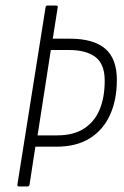

<svg xmlns="http://www.w3.org/2000/svg" viewBox="-20 -675 450 695"><path d="M49 0Q42 0 43 -7L145 -649Q146 -655 152 -655H183Q190 -655 189 -649L171 -535H233Q318 -535 360.5 -499Q403 -463 403 -386Q403 -313 378 -258.5Q353 -204 304.5 -174Q256 -144 184 -144H108L87 -7Q86 0 79 0ZM116 -185H187Q246 -185 284 -209.5Q322 -234 340.5 -278Q359 -322 359 -383Q359 -443 325.5 -468.5Q292 -494 230 -494H164Z"/></svg>

Font: Sofia Sans Condensed Light
Style: Italic
Weight: 300
Italic angle: -9°
Version: Version 4.100